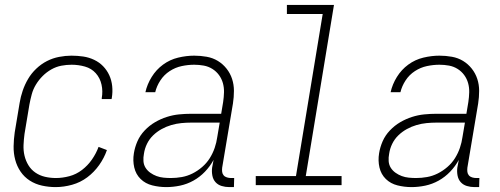

<svg xmlns="http://www.w3.org/2000/svg" viewBox="-20 -755 2040 783"><path d="M207 8Q179 8 151.5 2Q124 -4 101.5 -18.5Q79 -33 64 -55Q49 -77 42 -103.5Q35 -130 35.5 -158.5Q36 -187 40 -215L60 -335Q64 -360 72.5 -385Q81 -410 94.5 -433Q108 -456 128 -475Q148 -494 171.5 -506Q195 -518 221 -523Q247 -528 271 -528Q296 -528 319.5 -524.5Q343 -521 364 -511Q385 -501 400.5 -485Q416 -469 425.5 -448.5Q435 -428 437.5 -404Q440 -380 436 -356L435 -351H395V-355Q400 -383 394 -410Q388 -437 370.5 -456.5Q353 -476 326.5 -483.5Q300 -491 272 -491Q251 -491 230 -487Q209 -483 189.5 -472Q170 -461 154 -445Q138 -429 126.5 -410Q115 -391 109.5 -370.5Q104 -350 100 -329L80 -209Q77 -187 76 -164Q75 -141 80 -120Q85 -99 96 -81Q107 -63 124.5 -51Q142 -39 163.5 -34Q185 -29 208 -29Q235 -29 263 -36.5Q291 -44 314.5 -62Q338 -80 355 -104.5Q372 -129 382 -156L416 -143Q405 -111 384.5 -82Q364 -53 336 -32Q308 -11 274 -1.5Q240 8 207 8Z M658 8Q629 8 601 1Q573 -6 553.5 -25Q534 -44 527.5 -72Q521 -100 526 -130Q530 -155 540.5 -179Q551 -203 570 -223Q589 -243 612 -256.5Q635 -270 660 -278Q685 -286 710 -288.5Q735 -291 760 -291H882L890 -339Q893 -359 893.5 -378.5Q894 -398 889 -416Q884 -434 873 -449Q862 -464 846 -474Q830 -484 811 -487.5Q792 -491 772 -491Q747 -491 721 -485.5Q695 -480 672 -465Q649 -450 634 -427Q619 -404 613 -379H573Q580 -411 598.5 -441Q617 -471 645 -491.5Q673 -512 706.5 -520Q740 -528 772 -528Q798 -528 823 -523.5Q848 -519 868.5 -506.5Q889 -494 904 -475Q919 -456 926.5 -433Q934 -410 934 -384.5Q934 -359 930 -333L886 -71Q885 -62 886 -54Q887 -46 892 -40Q897 -34 905.5 -31.5Q914 -29 922 -29H935L934 8H915Q899 8 884 3.5Q869 -1 859 -12Q849 -23 846 -39Q843 -55 845 -71L851 -103Q837 -77 816 -55Q795 -33 769 -18.5Q743 -4 714.5 2Q686 8 658 8ZM677 -29Q699 -29 721.5 -33Q744 -37 765 -47.5Q786 -58 804.5 -74Q823 -90 835.5 -110Q848 -130 855.5 -152Q863 -174 866 -196L876 -255H760Q740 -255 719.5 -253Q699 -251 678.5 -245Q658 -239 639 -228.5Q620 -218 604.5 -203Q589 -188 579.5 -168.5Q570 -149 567 -128Q564 -113 565 -98Q566 -83 573.5 -71Q581 -59 593 -50.5Q605 -42 618.5 -37Q632 -32 647 -30.5Q662 -29 677 -29Z M1023 0V-37H1187L1296 -698H1150V-735H1342L1227 -37H1373V0Z M1658 8Q1629 8 1601 1Q1573 -6 1553.5 -25Q1534 -44 1527.5 -72Q1521 -100 1526 -130Q1530 -155 1540.5 -179Q1551 -203 1570 -223Q1589 -243 1612 -256.5Q1635 -270 1660 -278Q1685 -286 1710 -288.5Q1735 -291 1760 -291H1882L1890 -339Q1893 -359 1893.5 -378.5Q1894 -398 1889 -416Q1884 -434 1873 -449Q1862 -464 1846 -474Q1830 -484 1811 -487.5Q1792 -491 1772 -491Q1747 -491 1721 -485.5Q1695 -480 1672 -465Q1649 -450 1634 -427Q1619 -404 1613 -379H1573Q1580 -411 1598.5 -441Q1617 -471 1645 -491.5Q1673 -512 1706.5 -520Q1740 -528 1772 -528Q1798 -528 1823 -523.5Q1848 -519 1868.5 -506.5Q1889 -494 1904 -475Q1919 -456 1926.5 -433Q1934 -410 1934 -384.5Q1934 -359 1930 -333L1886 -71Q1885 -62 1886 -54Q1887 -46 1892 -40Q1897 -34 1905.5 -31.5Q1914 -29 1922 -29H1935L1934 8H1915Q1899 8 1884 3.5Q1869 -1 1859 -12Q1849 -23 1846 -39Q1843 -55 1845 -71L1851 -103Q1837 -77 1816 -55Q1795 -33 1769 -18.5Q1743 -4 1714.5 2Q1686 8 1658 8ZM1677 -29Q1699 -29 1721.5 -33Q1744 -37 1765 -47.5Q1786 -58 1804.5 -74Q1823 -90 1835.5 -110Q1848 -130 1855.5 -152Q1863 -174 1866 -196L1876 -255H1760Q1740 -255 1719.5 -253Q1699 -251 1678.5 -245Q1658 -239 1639 -228.5Q1620 -218 1604.5 -203Q1589 -188 1579.5 -168.5Q1570 -149 1567 -128Q1564 -113 1565 -98Q1566 -83 1573.5 -71Q1581 -59 1593 -50.5Q1605 -42 1618.5 -37Q1632 -32 1647 -30.5Q1662 -29 1677 -29Z"/></svg>

Font: Iosevka SS18 Extralight
Style: Italic
Weight: 200
Italic angle: -9°
Monospace: yes
Designer: Belleve Invis
Foundry: Belleve Invis
Version: Version 25.1.1; ttfautohint (v1.8.4)